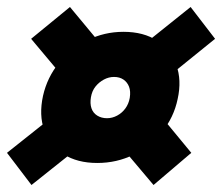

<svg xmlns="http://www.w3.org/2000/svg" viewBox="-23 -499 635 549"><path d="M255 -33Q198 -33 158.5 -58Q119 -83 103.5 -126.5Q88 -170 100 -225Q112 -278 145.5 -319Q179 -360 227 -384Q275 -408 330 -408Q388 -408 426.5 -382.5Q465 -357 481 -313.5Q497 -270 485 -216Q474 -163 440 -121.5Q406 -80 358.5 -56.5Q311 -33 255 -33ZM67 30 -3 -62 158 -190 224 -95ZM416 30 308 -98 420 -188 524 -62ZM283 -161Q298 -161 312 -168.5Q326 -176 335.5 -189Q345 -202 348 -219Q351 -238 346 -251Q341 -264 330 -271.5Q319 -279 303 -279Q288 -279 274 -271.5Q260 -264 250 -251.5Q240 -239 237 -221Q234 -203 238.5 -189.5Q243 -176 255 -168.5Q267 -161 283 -161ZM170 -264 66 -388 177 -479 275 -361ZM435 -261 366 -354 522 -479 592 -388Z"/></svg>

Font: Ysabeau Infant Black
Style: Italic
Weight: 900
Italic angle: -12°
Designer: Christian Thalmann (Catharsis Fonts)
Version: Version 2.001;gftools[0.9.30]; featfreeze: ss01,ss02,lnum